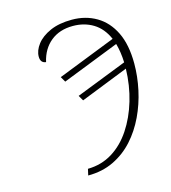

<svg xmlns="http://www.w3.org/2000/svg" viewBox="-110 -814 812 912"><g transform="rotate(-15 296.5 -357.5)"><path d="M218 -21Q285 -22 338.5 -55Q392 -88 430.5 -146Q469 -204 491 -278Q513 -352 515 -434L280 -341L265 -367L515 -465Q513 -517 501 -559L221 -449L206 -475L491 -587Q467 -642 423.5 -668.5Q380 -695 324 -695Q258 -695 214.5 -659.5Q171 -624 157 -562Q130 -565 130 -596Q130 -626 153 -656Q176 -686 220 -705.5Q264 -725 327 -725Q394 -725 447 -694Q500 -663 530 -601.5Q560 -540 560 -447Q560 -384 546 -319Q532 -254 504 -195Q476 -136 434.5 -90Q393 -44 337 -17Q281 10 211 10Z"/></g></svg>

Font: Noto Serif SemiCondensed ExtraLight
Style: Italic
Weight: 200
Width: 4
Italic angle: -12°
Designer: Monotype Design Team
Foundry: Monotype Imaging Inc.
Version: Version 2.013